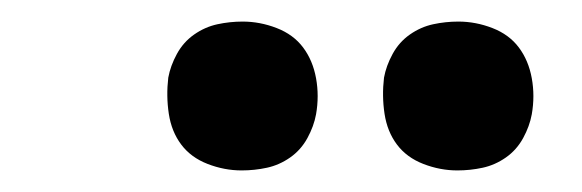

<svg xmlns="http://www.w3.org/2000/svg" viewBox="-20 -759 540 178"><path d="M404 -601Q388 -601 372.5 -607Q357 -613 348 -625Q339 -637 336.5 -653.5Q334 -670 336 -687Q338 -698 344 -709Q350 -720 360 -727Q370 -734 381.5 -736.5Q393 -739 405 -739Q421 -739 436.5 -733Q452 -727 461 -715Q470 -703 473 -686.5Q476 -670 473 -653Q471 -642 465 -631Q459 -620 449 -613Q439 -606 427.5 -603.5Q416 -601 404 -601ZM204 -601Q188 -601 172.5 -607Q157 -613 148 -625Q139 -637 136.5 -653.5Q134 -670 136 -687Q138 -698 144 -709Q150 -720 160 -727Q170 -734 181.5 -736.5Q193 -739 205 -739Q221 -739 236.5 -733Q252 -727 261 -715Q270 -703 273 -686.5Q276 -670 273 -653Q271 -642 265 -631Q259 -620 249 -613Q239 -606 227.5 -603.5Q216 -601 204 -601Z"/></svg>

Font: Iosevka Curly Slab Heavy
Style: Italic
Weight: 900
Italic angle: -9°
Monospace: yes
Designer: Belleve Invis
Foundry: Belleve Invis
Version: Version 22.1.2; ttfautohint (v1.8.4)